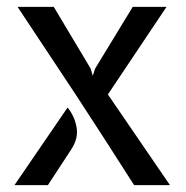

<svg xmlns="http://www.w3.org/2000/svg" viewBox="-20 -537 539 557"><path d="M369 0Q327 -66 286 -129.5Q245 -193 202 -259L31 -517H136L243 -338L249 -317L256 -338L365 -517H463L293 -263L473 0ZM119 0H22L176 -225Q196 -201 202 -168.5Q208 -136 187 -104Z"/></svg>

Font: Expletus Sans
Style: Regular
Weight: 400
Designer: Jasper de Waard
Foundry: Designtown
Version: Version 7.028